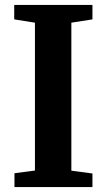

<svg xmlns="http://www.w3.org/2000/svg" viewBox="-20 -763 435 783"><path d="M122.5 -67.5V-670.5L38 -684V-743H357V-684L271 -670.5V-67L357 -55.5V0H39V-56.5Z"/></svg>

Font: Merriweather 28pt
Style: Bold
Weight: 700
Version: Version 2.100